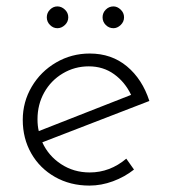

<svg xmlns="http://www.w3.org/2000/svg" viewBox="-20 -571 527 599"><path d="M374 -76 398 -42Q369 -19 332.5 -5.5Q296 8 259 8Q199 8 151.5 -19Q104 -46 77.5 -92.5Q51 -139 51 -197Q51 -253 79 -300.5Q107 -348 155 -376Q203 -404 260 -404Q328 -404 376 -364Q424 -324 446 -256L112 -127Q131 -85 170.5 -59Q210 -33 260 -33Q323 -33 374 -76ZM97 -199Q97 -178 101 -162L389 -275Q370 -315 336 -339.5Q302 -364 257 -364Q213 -364 176 -342Q139 -320 118 -282.5Q97 -245 97 -199ZM159 -551Q172 -551 182.5 -541Q193 -531 193 -517Q193 -503 182.5 -493Q172 -483 159 -483Q146 -483 136 -493Q126 -503 126 -517Q126 -531 136 -541Q146 -551 159 -551ZM334 -551Q346 -551 356.5 -541Q367 -531 367 -517Q367 -503 356.5 -493Q346 -483 334 -483Q320 -483 310 -493Q300 -503 300 -517Q300 -531 310 -541Q320 -551 334 -551Z"/></svg>

Font: Josefin Sans Light
Style: Regular
Weight: 300
Designer: Santiago Orozco
Foundry: Typemade
Version: Version 2.000